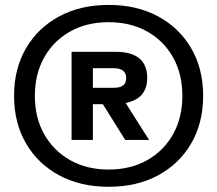

<svg xmlns="http://www.w3.org/2000/svg" viewBox="-20 -734 867 766"><path d="M265.6 -175.8V-527.3H440.9Q567.4 -527.3 567.4 -422.9Q567.4 -318.4 429.2 -318.4H350.6V-175.8ZM479.5 -175.8 376 -341.3H469.7L574.7 -175.8ZM350.6 -383.8H435.1Q483.4 -383.8 483.4 -422.4Q483.4 -461.9 433.1 -461.9H350.6ZM413.6 11.2Q301.3 11.2 216.3 -34.4Q131.3 -80.1 83.7 -161.9Q36.1 -243.7 36.1 -351.6Q36.1 -459.5 83.7 -541.3Q131.3 -623 216.3 -668.7Q301.3 -714.4 413.6 -714.4Q525.9 -714.4 610.6 -668.7Q695.3 -623 742.9 -541.3Q790.5 -459.5 790.5 -351.6Q790.5 -243.7 742.9 -161.9Q695.3 -80.1 610.6 -34.4Q525.9 11.2 413.6 11.2ZM413.6 -57.6Q501 -57.6 567.1 -95Q633.3 -132.3 670.4 -198.2Q707.5 -264.2 707.5 -351.6Q707.5 -439 670.4 -505.1Q633.3 -571.3 567.1 -608.4Q501 -645.5 413.6 -645.5Q326.2 -645.5 260 -608.4Q193.8 -571.3 156.5 -505.1Q119.1 -439 119.1 -351.6Q119.1 -264.2 156.5 -198.2Q193.8 -132.3 260 -95Q326.2 -57.6 413.6 -57.6Z"/></svg>

Font: Schibsted Grotesk SemiBold
Style: Regular
Weight: 600
Designer: Bakken & Baeck AS, Henrik Kongsvoll
Foundry: Schibsted ASA
Version: Version 1.100;gftools[0.9.25]